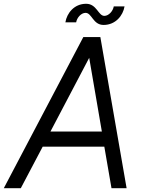

<svg xmlns="http://www.w3.org/2000/svg" viewBox="-20 -996 770 1016"><path d="M452 -690 519 -300H247ZM570 0H650L511 -800H421L0 0H90L206 -220H532ZM433 -928C466 -928 472 -864 528 -864C592 -864 631 -914 639 -962H582C578 -938 556 -912 532 -912C500 -912 492 -976 436 -976C372 -976 334 -926 326 -878H383C387 -902 409 -928 433 -928Z"/></svg>

Font: Gauge
Style: Italic
Weight: 400
Italic angle: -80°
Designer: Daniel Pimley
Foundry: Daniel Pimley
Version: Version 1.000;PS 001.001;hotconv 1.0.56